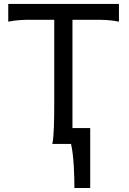

<svg xmlns="http://www.w3.org/2000/svg" viewBox="-20 -733 658 978"><path d="M349.1 -80.6V-632.3H466.3C510.3 -632.3 546.9 -630.9 585.9 -622.6V-712.9H22V-622.6C61 -630.9 98.1 -632.3 141.6 -632.3H256.3V-212.4C256.3 -116.2 254.9 -39.1 246.6 0H341.8C356.4 62 358.9 163.1 358.9 224.6H439.5V-80.6Z"/></svg>

Font: Andika
Style: Regular
Weight: 400
Designer: Victor Gaultney, Annie Olsen, Julie Remington, Don Collingsworth, Eric Hays
Foundry: SIL International
Version: Version 1.000